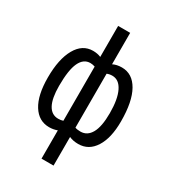

<svg xmlns="http://www.w3.org/2000/svg" viewBox="-223 -871 1076 1194"><g transform="rotate(30 314.5 -273.5)"><path d="M48.8 -254.4C48.8 -169.4 63.2 -104.1 91.8 -58.3C120.4 -12.6 159.8 10.3 210 10.3C230.1 10.3 249.2 6.8 267.1 0V203.1H353.5V-2.4C372.1 6 393.7 10.3 418.5 10.3C468.6 10.3 508 -12.4 536.6 -57.6C565.3 -102.9 579.6 -165 579.6 -244.1C579.6 -339.2 565.3 -411.9 536.6 -462.4C508 -512.9 468.3 -538.1 417.5 -538.1C393.1 -538.1 371.7 -533.5 353.5 -524.4V-750H267.1V-527.3C250.2 -534.5 231.3 -538.1 210.4 -538.1C160 -538.1 120.4 -512.8 91.8 -462.2C63.2 -411.5 48.8 -342.3 48.8 -254.4ZM493.7 -254.4C493.7 -189.6 484.8 -141.6 467 -110.4C449.3 -79.1 424.3 -63.5 392.1 -63.5C376.5 -63.5 363.6 -65.4 353.5 -69.3V-456.5C364.6 -461.4 377.1 -463.9 391.1 -463.9C423.7 -463.9 448.9 -445.6 466.8 -408.9C484.7 -372.3 493.7 -320.8 493.7 -254.4ZM135.3 -244.1C135.3 -320 143.6 -375.6 160.2 -410.9C176.8 -446.2 201.2 -463.9 233.4 -463.9C244.1 -463.9 255.4 -461.9 267.1 -458V-68.8C257 -65.3 245.4 -63.5 232.4 -63.5C200.5 -63.5 176.4 -78.6 159.9 -108.9C143.5 -139.2 135.3 -184.2 135.3 -244.1Z"/></g></svg>

Font: Roboto Condensed
Style: Regular
Weight: 400
Designer: Google
Version: Version 2.134; 2016